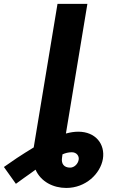

<svg xmlns="http://www.w3.org/2000/svg" viewBox="-164 -747 606 972"><path d="M6.7 -0.7C-23.1 17.4 -51.8 35.5 -78.8 53.3L-144.2 98.4L-83.5 183.6L-41.5 153.1C-8.9 130.7 -15.6 134.6 16 111.9C42.6 172.9 105.5 204.5 171.5 204.5C270.2 204.5 344.1 132.5 356.9 57.5C369 -17.4 320 -80.3 232.2 -80.3C212.7 -80.3 191.8 -77.1 169.7 -71L278.4 -727.3H127.1ZM149.9 52.6 152.3 34.4C167.3 27.7 182.5 23.8 199.6 23.8C224.8 23.8 237.2 43.7 234.4 60.7C231.5 82.4 212 101.6 191.1 101.6C159.8 101.6 145.6 82 149.9 52.6Z"/></svg>

Font: Margiela Sans
Style: Bold Italic
Weight: 700
Italic angle: -9.39999°
Designer: Stefan Endress, Andreas Faust
Version: Version 1.100;FEAKit 1.0